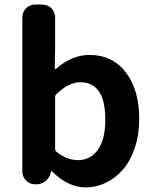

<svg xmlns="http://www.w3.org/2000/svg" viewBox="-20 -818 684 852"><path d="M360.4 13.7Q282.2 13.7 210.9 -57.6Q210 -58.6 208.5 -58.6Q207 -58.6 207 -57.6L205.1 -52.7Q200.2 -29.3 182.1 -14.6Q164.1 0 140.6 0H136.7Q112.3 0 95.7 -16.6Q79.1 -33.2 79.1 -57.6V-740.2Q79.1 -764.6 95.7 -781.2Q112.3 -797.9 136.7 -797.9H167Q191.4 -797.9 208 -781.2Q224.6 -764.6 224.6 -740.2V-596.7L222.7 -514.6Q222.7 -512.7 224.1 -511.7Q225.6 -510.7 227.5 -511.7Q298.8 -574.2 377 -574.2Q479.5 -574.2 538.6 -496.6Q597.7 -418.9 597.7 -290Q597.7 -219.7 578.1 -161.6Q558.6 -103.5 525.4 -65.4Q492.2 -27.3 449.2 -6.8Q406.2 13.7 360.4 13.7ZM327.1 -107.4Q380.9 -107.4 414.1 -153.3Q447.3 -199.2 447.3 -287.1Q447.3 -453.1 335.9 -453.1Q285.2 -453.1 230.5 -400.4Q224.6 -395.5 224.6 -387.7V-156.2Q224.6 -148.4 230.5 -144.5Q276.4 -107.4 327.1 -107.4Z"/></svg>

Font: Gen Jyuu Gothic P Bold
Style: Bold
Weight: 700
Designer: [Source Han Sans]
Ryoko NISHIZUKA  (kana & ideographs); Paul D. Hunt (Latin, Greek & Cyrillic); Wenlong ZHANG  (bopomofo
Version: Version 1.002.20150607